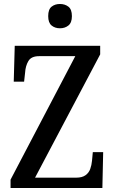

<svg xmlns="http://www.w3.org/2000/svg" viewBox="-20 -944 575 964"><path d="M33 0V-42L358 -662H176Q137 -662 122.5 -637.5Q108 -613 106 -579L101 -534H49L54 -714H483V-671L156 -52H363Q392 -52 409 -64Q426 -76 433 -95.5Q440 -115 442 -137L446 -180H498L494 0ZM281 -802Q256 -802 239 -816Q222 -830 222 -863Q222 -897 239 -910.5Q256 -924 281 -924Q306 -924 323.5 -910.5Q341 -897 341 -863Q341 -830 323.5 -816Q306 -802 281 -802Z"/></svg>

Font: Noto Serif Khmer Condensed Medium
Style: Regular
Weight: 500
Width: 3
Designer: Danh Hong and the Monotype Design Team
Foundry: Monotype Imaging Inc.
Version: Version 2.004